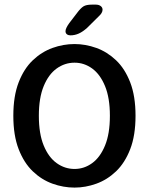

<svg xmlns="http://www.w3.org/2000/svg" viewBox="-20 -820 659 850"><path d="M310 10.5Q260.5 10.5 212.5 -6.8Q164.5 -24 125.2 -61.5Q86 -99 62.5 -159.8Q39 -220.5 39 -307.5Q39 -394.5 62.5 -455.2Q86 -516 125.2 -553.2Q164.5 -590.5 212.5 -607.8Q260.5 -625 310 -625Q358.5 -625 406.5 -607.8Q454.5 -590.5 493.8 -553.2Q533 -516 556.5 -455.2Q580 -394.5 580 -307.5Q580 -220.5 556.5 -159.8Q533 -99 493.8 -61.5Q454.5 -24 406.5 -6.8Q358.5 10.5 310 10.5ZM310 -72Q352.5 -72 388 -97.8Q423.5 -123.5 445 -175.8Q466.5 -228 466.5 -307.5Q466.5 -386.5 445 -438.8Q423.5 -491 388 -516.8Q352.5 -542.5 310 -542.5Q267 -542.5 231 -516.8Q195 -491 173.5 -438.8Q152 -386.5 152 -307.5Q152 -228 173.5 -175.8Q195 -123.5 231 -97.8Q267 -72 310 -72ZM291.5 -663.5Q282.5 -663.5 276.2 -668.2Q270 -673 270 -682Q270 -694.5 286.5 -717.5L321 -762.5Q337 -784 349.5 -791.8Q362 -799.5 386.5 -799.5H404.5Q417.5 -799.5 425.8 -793.2Q434 -787 434 -777Q434 -763 417.5 -748L365.5 -696.5Q346.5 -679.5 328.8 -671.5Q311 -663.5 291.5 -663.5Z"/></svg>

Font: Sono Monospace Medium
Style: Regular
Weight: 500
Designer: Tyler Finck
Foundry: Tyler Finck
Version: Version 2.112